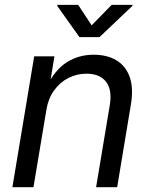

<svg xmlns="http://www.w3.org/2000/svg" viewBox="-20 -781 631 801"><path d="M173.8 -324.2 119.6 0H31.7L122.6 -545.9H207L185.5 -413.6L172.9 -416.5Q209.5 -490.7 259.3 -521.7Q309.1 -552.7 370.1 -552.7Q426.8 -552.7 465.8 -529.3Q504.9 -505.9 521.2 -459.5Q537.6 -413.1 525.9 -343.8L468.8 0H380.9L438 -342.3Q448.7 -406.2 422.4 -439.9Q396 -473.6 340.8 -473.6Q300.8 -473.6 265.6 -455.8Q230.5 -438 206.1 -404.5Q181.6 -371.1 173.8 -324.2ZM306.2 -760.7 362.3 -675.3 445.8 -760.7H533.2L532.2 -756.3L395 -626H311.5L218.8 -756.3L219.7 -760.7Z"/></svg>

Font: Adwaita Sans
Style: Italic
Weight: 400
Italic angle: -9.39999°
Designer: Rasmus Andersson
Foundry: rsms
Version: Version 4.001;git-9221beed3